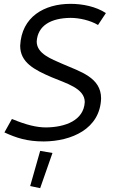

<svg xmlns="http://www.w3.org/2000/svg" viewBox="-20 -726 601 999"><path d="M189 59 137 242 189 253 253 70ZM85 -488C85 -401 158 -363 249 -324C322 -293 421 -267 421 -195C416 -99 319 -64 220 -63C172 -63 119 -75 42 -107L3 -37C64 -9 120 10 208 10C352 9 501 -55 506 -214C506 -323 398 -353 304 -394C248 -419 171 -446 171 -510C176 -593 245 -632 347 -633C393 -633 450 -620 490 -596L531 -658C479 -692 410 -706 347 -706C211 -706 92 -639 85 -488Z"/></svg>

Font: Cantarell
Style: Oblique
Weight: 400
Italic angle: -8°
Designer: Dave Crossland
Version: Version 0.024